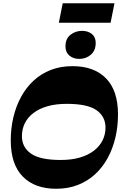

<svg xmlns="http://www.w3.org/2000/svg" viewBox="-20 -1153 762 1187"><path d="M327.7 14Q194.5 14 120.5 -61.8Q46.5 -137.5 46.5 -284.8Q46.5 -359.2 62.6 -427.6Q78.8 -496 110.1 -553.7Q141.5 -611.5 187.7 -654.4Q234 -697.2 294.1 -720.6Q354.2 -744 428 -744Q562 -744 635.7 -668.4Q709.5 -592.7 709.5 -446Q709.5 -371 693.4 -302.5Q677.2 -234 645.9 -176.4Q614.5 -118.8 568.6 -76.3Q522.8 -33.8 462.1 -9.9Q401.5 14 327.7 14ZM355 -164Q423 -164 474.5 -179.2Q526 -194.5 561.3 -222Q596.5 -249.5 614.4 -285.9Q632.3 -322.3 632.3 -364.5Q632 -433 576.3 -472Q520.5 -511 392.5 -511Q325.8 -511 274 -496.3Q222.2 -481.5 186.9 -454.5Q151.5 -427.5 133.5 -391.1Q115.5 -354.8 115.5 -311.2Q115.5 -242.7 171.6 -203.4Q227.7 -164 355 -164ZM469.8 -788.8Q433.5 -788.8 409.1 -809.3Q384.8 -829.8 384.8 -866.2Q384.8 -913.5 415.6 -937.9Q446.5 -962.2 487 -962.2Q524 -962.2 547.9 -943.1Q571.7 -924 571.7 -887.5Q571.7 -841 541.9 -814.9Q512 -788.8 469.8 -788.8ZM343.8 -1012.5 367.7 -1132.7H687.7L663.7 -1012.5Z"/></svg>

Font: Savate ExtraLight
Style: Italic
Weight: 200
Italic angle: -11°
Designer: Max Esnée
Foundry: Plomb Type
Version: Version 2.000